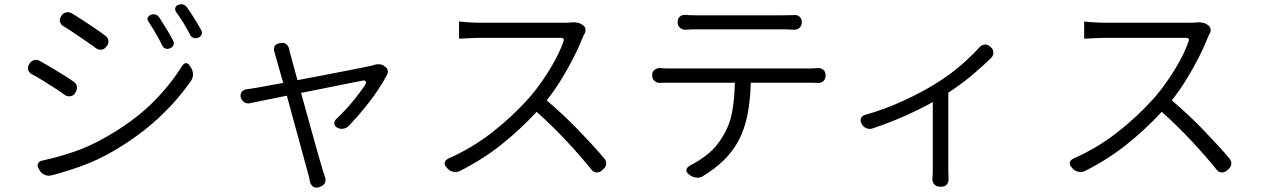

<svg xmlns="http://www.w3.org/2000/svg" viewBox="-20 -802 5930 903"><path d="M689 -732Q700 -737 711 -733.5Q722 -730 729 -720Q743 -698 761.5 -668.5Q780 -639 794 -611Q800 -601 796 -590.5Q792 -580 780 -575Q770 -570 759 -573.5Q748 -577 743 -588Q731 -613 713.5 -643.5Q696 -674 679 -699Q664 -720 689 -732ZM818 -779Q829 -784 840.5 -781Q852 -778 859 -768Q874 -747 892.5 -717.5Q911 -688 926 -661Q932 -651 928.5 -640.5Q925 -630 913 -625Q902 -620 891 -623.5Q880 -627 875 -637Q862 -662 843.5 -692.5Q825 -723 808 -746Q802 -756 804.5 -765.5Q807 -775 818 -779ZM268 -727Q276 -740 290.5 -743.5Q305 -747 318 -739Q342 -725 371.5 -705.5Q401 -686 428.5 -667.5Q456 -649 473 -636Q487 -627 489.5 -613Q492 -599 483 -586L481 -584Q472 -571 458.5 -568.5Q445 -566 432 -575Q412 -590 384 -609Q356 -628 328 -647Q300 -666 278 -679Q265 -687 262 -700Q259 -713 268 -726ZM162 -9Q154 -23 159 -33.5Q164 -44 180 -47Q254 -63 328.5 -88.5Q403 -114 478 -157Q603 -228 689 -311Q775 -394 836 -491Q845 -505 855.5 -505Q866 -505 874 -490L880 -481Q888 -467 887.5 -450Q887 -433 877 -420Q813 -328 724 -245.5Q635 -163 516 -93Q440 -49 364.5 -21.5Q289 6 221 23Q205 27 189.5 20Q174 13 166 -1ZM118 -502Q126 -515 140.5 -519Q155 -523 168 -515Q192 -502 222 -484Q252 -466 280 -448.5Q308 -431 326 -418Q339 -410 341.5 -395.5Q344 -381 335 -367L334 -365Q326 -352 312 -349.5Q298 -347 285 -355Q265 -370 236.5 -388.5Q208 -407 179.5 -424.5Q151 -442 128 -454Q115 -462 112 -475Q109 -488 118 -501Z M1790 -489Q1801 -482 1803.5 -471.5Q1806 -461 1800 -450Q1766 -386 1719 -325Q1672 -264 1622 -212Q1612 -200 1596.5 -197Q1581 -194 1567 -201Q1554 -208 1552.5 -219.5Q1551 -231 1561 -242Q1600 -278 1637 -322.5Q1674 -367 1698 -404Q1704 -414 1700 -419.5Q1696 -425 1685 -423L1396 -365Q1411 -311 1427 -253Q1443 -195 1457.5 -143Q1472 -91 1483 -52.5Q1494 -14 1499 2Q1504 15 1505.5 20.5Q1507 26 1509 32Q1514 48 1507 60Q1500 72 1483 77L1480 79Q1447 87 1437 51Q1436 43 1435.5 39.5Q1435 36 1430 18L1329 -352L1157 -317Q1141 -313 1129 -321Q1117 -329 1112 -344Q1109 -359 1116.5 -369.5Q1124 -380 1139 -382Q1150 -384 1156.5 -384.5Q1163 -385 1185 -389L1312 -412L1278 -531Q1277 -537 1274 -546Q1271 -555 1271 -556Q1266 -571 1270.5 -582.5Q1275 -594 1291 -598L1297 -599Q1313 -603 1324.5 -595.5Q1336 -588 1340 -572Q1341 -567 1341.5 -563.5Q1342 -560 1346 -546L1379 -425Q1433 -435 1490 -446Q1547 -457 1597.5 -467Q1648 -477 1684 -484Q1720 -491 1732 -494L1744 -498Q1755 -501 1767 -499.5Q1779 -498 1788 -491Z M2721 -684Q2732 -677 2733.5 -665.5Q2735 -654 2729 -643Q2727 -640 2725 -636Q2723 -632 2721 -627Q2704 -583 2677.5 -531Q2651 -479 2619 -427Q2587 -375 2551 -330Q2629 -264 2699.5 -191Q2770 -118 2822 -57Q2832 -45 2831 -31Q2830 -17 2817 -6L2810 0Q2799 10 2785 9Q2771 8 2762 -4Q2712 -66 2645.5 -137.5Q2579 -209 2504 -276Q2424 -190 2335.5 -120Q2247 -50 2143 2Q2130 9 2113 6Q2096 3 2085 -9L2080 -15Q2069 -26 2071.5 -37.5Q2074 -49 2088 -56Q2199 -105 2293.5 -178.5Q2388 -252 2467 -340Q2501 -379 2533 -425.5Q2565 -472 2591 -520Q2617 -568 2631 -610Q2633 -616 2630 -620Q2627 -624 2621 -624Q2599 -624 2556.5 -624Q2514 -624 2463.5 -624Q2413 -624 2365 -624Q2317 -624 2282 -624Q2247 -624 2237 -624Q2220 -624 2198.5 -623Q2177 -622 2160.5 -621Q2144 -620 2139 -620V-701Q2145 -700 2162.5 -698.5Q2180 -697 2201 -696Q2222 -695 2237 -695Q2246 -695 2275.5 -695Q2305 -695 2346.5 -695Q2388 -695 2433 -695Q2478 -695 2519.5 -695Q2561 -695 2590.5 -695Q2620 -695 2629 -695Q2645 -695 2655 -695.5Q2665 -696 2671 -697Q2683 -698 2697 -695Q2711 -692 2721 -684Z M3167 -698Q3167 -715 3177.5 -724Q3188 -733 3204 -732Q3214 -731 3225 -730.5Q3236 -730 3255 -730Q3272 -730 3313 -730Q3354 -730 3406 -730Q3458 -730 3510 -730Q3562 -730 3603 -730Q3644 -730 3660 -730Q3675 -730 3689 -730.5Q3703 -731 3714 -731Q3730 -733 3740.5 -723.5Q3751 -714 3751 -697Q3751 -681 3740.5 -671.5Q3730 -662 3714 -662Q3702 -663 3688 -663.5Q3674 -664 3660 -664Q3644 -664 3603 -664Q3562 -664 3510 -664Q3458 -664 3406 -664Q3354 -664 3313.5 -664Q3273 -664 3256 -664Q3237 -664 3225 -663.5Q3213 -663 3204 -662Q3188 -662 3177.5 -672Q3167 -682 3167 -698ZM3047 -448Q3047 -464 3057.5 -473Q3068 -482 3084 -482Q3095 -481 3102.5 -480.5Q3110 -480 3133 -480Q3145 -480 3183.5 -480Q3222 -480 3278 -480Q3334 -480 3398 -480Q3462 -480 3526 -480Q3590 -480 3645 -480Q3700 -480 3738 -480Q3776 -480 3787 -480Q3801 -480 3809.5 -480.5Q3818 -481 3826 -482Q3843 -482 3853 -473Q3863 -464 3863 -447Q3863 -431 3853 -421Q3843 -411 3826 -412Q3816 -412 3810.5 -412.5Q3805 -413 3787 -413H3511Q3509 -331 3495.5 -262Q3482 -193 3451 -136Q3424 -87 3382.5 -47Q3341 -7 3288 25Q3275 35 3257 33.5Q3239 32 3225 22L3220 18Q3207 8 3208 -2.5Q3209 -13 3223 -22Q3273 -48 3311.5 -79.5Q3350 -111 3379 -160Q3412 -213 3423.5 -277Q3435 -341 3436 -413H3133Q3114 -413 3104 -413Q3094 -413 3084 -412Q3068 -412 3057.5 -422Q3047 -432 3047 -448Z M4032 -220Q4025 -234 4029.5 -246Q4034 -258 4050 -262Q4142 -288 4228.5 -328Q4315 -368 4376 -406Q4446 -449 4497 -493Q4548 -537 4588 -581Q4599 -592 4612.5 -592.5Q4626 -593 4638 -582L4641 -579Q4652 -569 4652 -554.5Q4652 -540 4641 -529Q4602 -491 4553 -449.5Q4504 -408 4440 -366V-8Q4440 9 4440.5 20Q4441 31 4441 39Q4442 55 4433 65.5Q4424 76 4408 76H4400Q4384 76 4374 65Q4364 54 4365 38Q4366 30 4366.5 19Q4367 8 4367 -8V-322Q4310 -290 4238.5 -258Q4167 -226 4084 -198Q4069 -193 4054.5 -199Q4040 -205 4032 -220Z M5661 -684Q5672 -677 5673.5 -665.5Q5675 -654 5669 -643Q5667 -640 5665 -636Q5663 -632 5661 -627Q5644 -583 5617.5 -531Q5591 -479 5559 -427Q5527 -375 5491 -330Q5569 -264 5639.5 -191Q5710 -118 5762 -57Q5772 -45 5771 -31Q5770 -17 5757 -6L5750 0Q5739 10 5725 9Q5711 8 5702 -4Q5652 -66 5585.5 -137.5Q5519 -209 5444 -276Q5364 -190 5275.5 -120Q5187 -50 5083 2Q5070 9 5053 6Q5036 3 5025 -9L5020 -15Q5009 -26 5011.5 -37.5Q5014 -49 5028 -56Q5139 -105 5233.5 -178.5Q5328 -252 5407 -340Q5441 -379 5473 -425.5Q5505 -472 5531 -520Q5557 -568 5571 -610Q5573 -616 5570 -620Q5567 -624 5561 -624Q5539 -624 5496.5 -624Q5454 -624 5403.5 -624Q5353 -624 5305 -624Q5257 -624 5222 -624Q5187 -624 5177 -624Q5160 -624 5138.5 -623Q5117 -622 5100.5 -621Q5084 -620 5079 -620V-701Q5085 -700 5102.5 -698.5Q5120 -697 5141 -696Q5162 -695 5177 -695Q5186 -695 5215.5 -695Q5245 -695 5286.5 -695Q5328 -695 5373 -695Q5418 -695 5459.5 -695Q5501 -695 5530.5 -695Q5560 -695 5569 -695Q5585 -695 5595 -695.5Q5605 -696 5611 -697Q5623 -698 5637 -695Q5651 -692 5661 -684Z"/></svg>

Font: Chiron GoRound TC N
Style: Regular
Weight: 350
Designer: Ryoko NISHIZUKA 西塚涼子 (kana, bopomofo & ideographs); Paul D. Hunt (Latin, Greek & Cyrillic); Sandoll Communications 산돌커뮤니
Foundry: Adobe
Version: Version 1.000;hotconv 1.1.1;makeotfexe 2.6.0